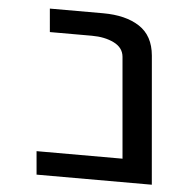

<svg xmlns="http://www.w3.org/2000/svg" viewBox="-47 -656 694 702"><g transform="rotate(5 300.0 -304.5)"><path d="M105 -85.5H420.5L388 -456.5Q385 -490 351 -506.8Q317 -523.5 270 -523.5H115.5L108 -609H303.5Q386.5 -609 437.2 -576Q488 -543 494.5 -470.5L535.5 0H112.5Z"/></g></svg>

Font: JuliaMono
Style: Italic
Weight: 400
Italic angle: -9°
Monospace: yes
Designer: cormullion
Foundry: corm
Version: Version 0.057; ttfautohint (v1.8.4)